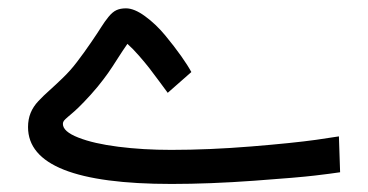

<svg xmlns="http://www.w3.org/2000/svg" viewBox="-20 -446 892 465"><path d="M386.2 -221.2Q380.9 -228.5 365.7 -249Q350.6 -269.5 341.1 -281.7Q331.5 -293.9 316.7 -311Q301.8 -328.1 288.6 -339.8Q277.3 -323.7 264.6 -303.7Q252 -283.7 241.7 -269Q231.4 -254.4 216.3 -235.8Q199.2 -215.3 183.8 -199.5Q168.5 -183.6 159.7 -176Q150.9 -168.5 144.3 -162.8Q137.7 -157.2 135 -153.8Q132.3 -150.4 132.3 -146Q132.3 -127.4 169.7 -112.8Q207 -98.1 266.6 -90.6Q326.2 -83 394.5 -83Q486.8 -83 588.4 -91.3Q689.9 -99.6 745.6 -107.4L800.8 -115.7L803.7 -28.8Q781.2 -25.4 742.2 -20.8Q703.1 -16.1 595.5 -8.3Q487.8 -0.5 395.5 -0.5Q47.9 -0.5 47.9 -138.2Q47.9 -157.2 54.2 -172.6Q60.5 -188 73 -201.2Q85.4 -214.4 98.9 -226.3Q112.3 -238.3 131.6 -256.8Q150.9 -275.4 166 -295.4Q183.6 -318.4 200.4 -343Q217.3 -367.7 225.3 -380.6Q233.4 -393.6 242.9 -405.3Q252.4 -417 262 -421.4Q271.5 -425.8 285.2 -425.8Q305.2 -425.8 331.3 -406.7Q357.4 -387.7 379.9 -360.6Q402.3 -333.5 418.7 -310.3Q435.1 -287.1 443.4 -271.5Z"/></svg>

Font: Vazir FD
Style: FD
Weight: 400
Foundry: Based on Dejavu fonts, by Saber Rastikerdar
Version: Version 26.0.0